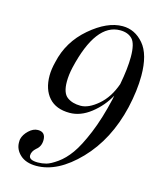

<svg xmlns="http://www.w3.org/2000/svg" viewBox="-104 -749 688 831"><g transform="rotate(15 239.5 -333.5)"><path d="M137 7Q91 7 65 -16.5Q39 -40 39 -72Q39 -83 40 -87Q45 -108 64.5 -126.5Q84 -145 105 -145Q139 -145 139 -109Q139 -80 118 -64Q100 -48 100 -30Q100 -9 140 -9Q159 -9 177.5 -14Q196 -19 225 -39.5Q254 -60 279.5 -95.5Q305 -131 333 -198.5Q361 -266 382 -358Q383 -360 385 -374Q358 -324 312 -288Q266 -252 217 -252Q156 -252 124 -288Q92 -324 92 -386Q92 -414 101 -449Q122 -544 198 -609Q274 -674 343 -674Q398 -674 437 -628.5Q476 -583 476 -487Q476 -421 458 -342Q422 -189 327.5 -91Q233 7 137 7ZM255 -294Q291 -294 333 -330Q375 -366 397 -429Q411 -502 411 -554Q411 -614 391.5 -634Q372 -654 337 -654Q228 -654 179 -445Q171 -410 171 -380Q171 -329 194.5 -311.5Q218 -294 255 -294Z"/></g></svg>

Font: HK Venetian
Style: Italic
Weight: 400
Italic angle: -12°
Version: Version 1.000;PS 001.000;hotconv 1.0.88;makeotf.lib2.5.64775